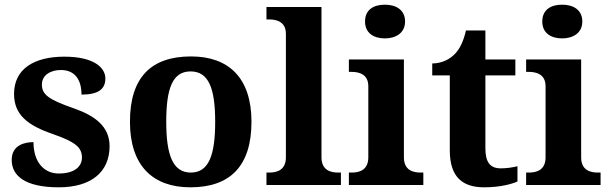

<svg xmlns="http://www.w3.org/2000/svg" viewBox="-20 -790 2602 820"><path d="M231 10C369 10 448 -55 448 -166C448 -250 385 -296 296 -327C187 -365 159 -386 159 -429C159 -470 197 -491 240 -491C298 -491 328 -452 328 -386C401 -386 430 -410 430 -455C430 -501 381 -548 255 -548C126 -548 40 -496 40 -389C40 -299 99 -254 207 -217C301 -184 330 -161 330 -117C330 -80 300 -49 231 -49C166 -49 123 -100 123 -183C88 -183 30 -172 30 -107C30 -40 86 10 231 10Z M793 10C964 10 1054 -82 1054 -270C1054 -458 956 -549 796 -549C624 -549 535 -458 535 -270C535 -82 633 10 793 10ZM795 -53C718 -53 690 -128 690 -270C690 -413 717 -485 794 -485C871 -485 899 -413 899 -270C899 -128 872 -53 795 -53Z M1118 0H1436V-53H1424C1395 -53 1353 -61 1353 -118V-760H1118V-707H1130C1158 -707 1201 -699 1201 -646V-118C1201 -61 1159 -53 1130 -53H1118Z M1624 -626C1670 -626 1710 -649 1710 -698C1710 -749 1670 -770 1624 -770C1576 -770 1539 -749 1539 -698C1539 -649 1576 -626 1624 -626ZM1470 0H1788V-53H1776C1747 -53 1705 -61 1705 -118V-536H1470V-483H1482C1510 -483 1553 -475 1553 -422V-118C1553 -61 1511 -53 1482 -53H1470Z M2048 10C2118 10 2169 -5 2190 -15V-80C2169 -75 2145 -71 2119 -71C2072 -71 2053 -98 2053 -158V-468H2181V-536H2053V-660H1970C1960 -615 1944 -582 1924 -561C1904 -539 1869 -519 1826 -519V-468H1901V-148C1901 -31 1958 10 2048 10Z M2381 -626C2427 -626 2467 -649 2467 -698C2467 -749 2427 -770 2381 -770C2333 -770 2296 -749 2296 -698C2296 -649 2333 -626 2381 -626ZM2227 0H2545V-53H2533C2504 -53 2462 -61 2462 -118V-536H2227V-483H2239C2267 -483 2310 -475 2310 -422V-118C2310 -61 2268 -53 2239 -53H2227Z"/></svg>

Font: Noto Nastaliq Urdu
Style: Bold
Weight: 700
Designer: Monotype Design Team (Patrick Giasson: type design, Kamal Mansour: OpenType code, Glenda Bellarosa). Updated by Simon Co
Foundry: Monotype Imaging Inc., Simon Cozens
Version: Version 3.009